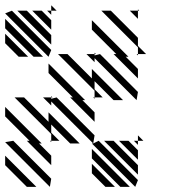

<svg xmlns="http://www.w3.org/2000/svg" viewBox="-25 -713 712 738"><path d="M505.2 -156.2 489.6 -171.9H505.2ZM505.2 -99 432.3 -171.9H468.8L505.2 -135.4ZM505.2 -41.7 375 -171.9H411.5L505.2 -78.1ZM494.8 5.2 328.1 -161.5H333.3L171.9 -322.9V-307.3L140.6 -338.5H171.9V-333.3L192.7 -338.5L338.5 -192.7L333.3 -161.5L354.2 -171.9L505.2 -20.8ZM437.5 5.2 328.1 -104.2V-140.6L474 5.2ZM380.2 5.2 328.1 -46.9V-83.3L416.7 5.2ZM171.9 -166.7 166.7 -171.9H171.9ZM171.9 -78.1 78.1 -171.9H88.5L-5.2 -265.6V-302.1L135.4 -161.5H125L171.9 -114.6ZM166.7 5.2 -5.2 -166.7 26 -171.9 171.9 -26ZM78.1 5.2 -5.2 -78.1V-114.6L114.6 5.2ZM338.5 -333.3 333.3 -338.5H338.5ZM338.5 -244.8 244.8 -338.5H255.2L161.5 -432.3V-468.8L302.1 -328.1H291.7L338.5 -281.2ZM505.2 -500 500 -505.2H505.2ZM505.2 -411.5 411.5 -505.2H421.9L328.1 -599V-635.4L468.8 -494.8H458.3L505.2 -447.9ZM338.5 -474 307.3 -505.2H338.5V-500L359.4 -505.2L505.2 -359.4L500 -328.1L338.5 -489.6ZM505.2 -640.6 474 -671.9H505.2ZM171.9 -656.2 156.2 -671.9H171.9ZM171.9 -599 99 -671.9H135.4L171.9 -635.4ZM171.9 -541.7 41.7 -671.9H78.1L171.9 -578.1ZM161.5 -494.8 -5.2 -661.5 20.8 -671.9 171.9 -520.8ZM104.2 -494.8 -5.2 -604.2V-640.6L140.6 -494.8ZM46.9 -494.8 -5.2 -546.9V-583.3L83.3 -494.8ZM505.2 -171.9H526L505.2 -192.7ZM171.9 -171.9H203.1L171.9 -203.1V-197.9L31.2 -338.5H67.7L161.5 -244.8V-281.2L281.2 -161.5H244.8L171.9 -234.4ZM338.5 -338.5H369.8L338.5 -369.8V-364.6L197.9 -505.2H234.4L328.1 -411.5V-447.9L447.9 -328.1H411.5L338.5 -401ZM171.9 -338.5H177.1L171.9 -343.8ZM505.2 -505.2H536.5L505.2 -536.5V-531.2L364.6 -671.9H401L505.2 -567.7ZM338.5 -505.2H343.8L338.5 -510.4ZM505.2 -671.9H510.4L505.2 -677.1ZM171.9 -671.9H192.7L171.9 -692.7Z"/></svg>

Font: 0xA000-Monochrome
Style: Monochrome
Weight: 400
Version: Version 0.1